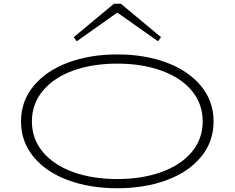

<svg xmlns="http://www.w3.org/2000/svg" viewBox="-20 -990 1250 1023"><path d="M92 -343Q92 -451 159 -532Q226 -613 342.5 -656.5Q459 -700 605 -700Q751 -700 867.5 -656.5Q984 -613 1051 -532Q1118 -451 1118 -343Q1118 -235 1051 -154Q984 -73 867.5 -30Q751 13 605 13Q459 13 342.5 -30Q226 -73 159 -154Q92 -235 92 -343ZM1060 -343Q1060 -437 1002 -506.5Q944 -576 840.5 -613.5Q737 -651 605 -651Q472 -651 369 -613.5Q266 -576 208 -506Q150 -436 150 -343Q150 -250 208 -180.5Q266 -111 369 -73.5Q472 -36 605 -36Q737 -36 840.5 -73.5Q944 -111 1002 -180.5Q1060 -250 1060 -343ZM373 -792 587 -970H624L838 -792L822 -770L605 -923L389 -770Z"/></svg>

Font: BioRhyme Expanded Light
Style: Regular
Weight: 300
Width: 7
Designer: Aoife Mooney
Foundry: Aoife Mooney Type
Version: Version 1.001